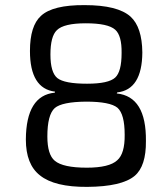

<svg xmlns="http://www.w3.org/2000/svg" viewBox="-20 -720 646 750"><path d="M195 -362Q97 -374 97 -521Q97 -619 140 -658Q186 -701 311 -700Q440 -700 490 -655Q535 -614 536 -515Q535 -370 438 -359L436 -355Q552 -343 550 -169Q551 -71 506 -33Q456 9 321 10Q193 11 136 -35Q81 -78 81 -175Q82 -347 194 -358ZM202 -602Q177 -578 177 -507Q177 -437 204 -415Q232 -393 320 -393Q404 -393 430 -417Q455 -440 455 -513Q456 -581 430 -604Q402 -629 315 -629Q229 -629 202 -602ZM194 -298Q165 -272 165 -187Q165 -116 194 -92Q226 -65 319 -65Q407 -65 438 -94Q468 -120 467 -194Q467 -274 439 -299Q410 -323 316 -323Q222 -322 194 -298Z"/></svg>

Font: Taylor Sans
Style: Regular
Weight: 400
Italic angle: -8°
Designer: Natanael Gama
Version: Version 1.001 September 8, 2015